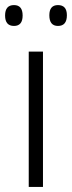

<svg xmlns="http://www.w3.org/2000/svg" viewBox="-33 -735 283 755"><path d="M136 0H80V-532H136ZM-13 -674Q-13 -715 22 -715Q56 -715 56 -674Q56 -633 22 -633Q-13 -633 -13 -674ZM161 -675Q161 -715 195 -715Q230 -715 230 -675Q230 -633 195 -633Q161 -633 161 -675Z"/></svg>

Font: Noto Sans Lao UI SemCond Light
Style: Regular
Weight: 300
Width: 4
Designer: Monotype Design Team
Foundry: Monotype Imaging Inc.
Version: Version 2.000; ttfautohint (v1.8.4.7-5d5b)